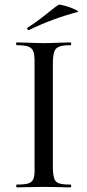

<svg xmlns="http://www.w3.org/2000/svg" viewBox="-20 -808 377 828"><path d="M52 -12Q86 -12 102 -17Q118 -22 124 -36.5Q130 -51 129 -81V-544Q129 -574 123 -588Q117 -602 101 -607.5Q85 -613 52 -613Q50 -613 49.5 -619Q49 -625 52 -625L99 -624Q141 -622 167 -622Q197 -622 239 -624L284 -625Q287 -625 287 -619Q287 -613 284 -613Q251 -613 235.5 -607Q220 -601 214.5 -586.5Q209 -572 208 -542V-81Q209 -51 214.5 -36.5Q220 -22 235.5 -17Q251 -12 284 -12Q287 -12 287 -6Q287 0 285 0Q255 0 239 -1L169 -2L102 -1Q84 0 53 0Q50 0 50 -6Q50 -12 52 -12ZM104 -678Q100 -678 98 -682.5Q96 -687 99 -689Q135 -711 186 -752Q195 -759 206 -768Q217 -777 232 -787Q236 -790 260.5 -783Q285 -776 304 -767Q323 -758 314 -756Q207 -728 106 -679Z"/></svg>

Font: Cormorant Upright Medium
Style: Regular
Weight: 500
Designer: Christian Thalmann (Catharsis Fonts)
Foundry: Catharsis Fonts
Version: Version 3.302